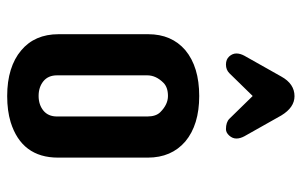

<svg xmlns="http://www.w3.org/2000/svg" viewBox="-174 -664 848 540"><g transform="rotate(90 250.0 -394.0)"><path d="M76.2 -386.7Q76.2 -452.6 121.1 -491.2Q168 -530.3 250 -530.3Q331.1 -530.3 377.9 -491.2Q423.3 -452.1 423.3 -385.7V-133.3Q423.3 -31.2 323.7 0Q291.5 9.8 250.2 9.8Q209 9.8 176.8 -0.2Q144.5 -10.3 122.1 -29.3Q76.2 -67.4 76.2 -134.8ZM307.6 -384.3Q307.6 -408.7 295.4 -420.9Q273.9 -442.4 250 -442.4Q225.6 -442.4 212.9 -429.7Q191.9 -408.7 191.9 -384.3V-130.4Q191.9 -105.5 208.5 -92Q225.1 -78.6 249.8 -78.6Q274.4 -78.6 291 -92Q307.6 -105.5 307.6 -130.4ZM363.3 -657.2Q369.6 -645.5 369.6 -634.8Q369.6 -624 361.3 -614.7Q353 -605.5 343.3 -605.5Q323.7 -605.5 314 -615.2L250 -680.7L186 -615.2Q176.3 -605.5 161.6 -605.5Q147 -605.5 138.7 -614.7Q130.4 -624 130.4 -634.8Q130.4 -645.5 136.7 -657.2L195.3 -761.2Q215.8 -798.3 250.5 -798.3Q282.2 -798.3 304.7 -761.2Z"/></g></svg>

Font: Supermercado
Style: Regular
Weight: 400
Designer: James Grieshaber
Foundry: James Grieshaber
Version: Version 1.002